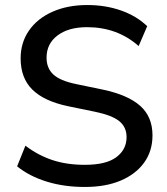

<svg xmlns="http://www.w3.org/2000/svg" viewBox="-20 -734 662 763"><path d="M317 9Q234 9 165 -12.5Q96 -34 48 -73L81 -155Q131 -117 188 -98Q245 -79 317 -79Q402 -79 442.5 -109.5Q483 -140 483 -189Q483 -229 454 -252.5Q425 -276 357 -290L250 -312Q155 -332 108.5 -378Q62 -424 62 -502Q62 -565 95.5 -613Q129 -661 189 -687.5Q249 -714 327 -714Q399 -714 460.5 -692.5Q522 -671 565 -630L531 -551Q446 -626 326 -626Q252 -626 208.5 -593Q165 -560 165 -505Q165 -463 192 -438Q219 -413 282 -400L388 -378Q488 -357 537 -313.5Q586 -270 586 -196Q586 -134 553 -88Q520 -42 460 -16.5Q400 9 317 9Z"/></svg>

Font: Nunito Sans SemiBold
Style: Regular
Weight: 600
Designer: Vernon Adams
Foundry: Vernon Adams
Version: Version 3.101; ttfautohint (v1.8.4.7-5d5b);gftools[0.9.27]